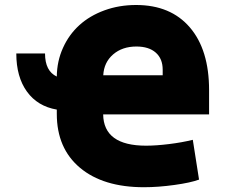

<svg xmlns="http://www.w3.org/2000/svg" viewBox="-20 -757 925 788"><path d="M46.9 -537.6H164.8Q164.8 -465.2 213.1 -442.8Q213.8 -506 238.5 -560.5Q263.1 -615.1 305.8 -653.8Q348.4 -692.5 408.6 -714.5Q468.8 -736.5 538.4 -736.5Q680.4 -736.5 759.2 -644.5Q838.1 -552.6 838.1 -387.1V-287.6H403.4Q405.2 -159.1 579.5 -159.1Q620.4 -159.1 673.7 -165.7Q726.9 -172.2 771.3 -183.2L796.9 -19.9Q762.4 -7.1 696 2.1Q629.6 11.4 571 11.4Q403.4 11.4 308.2 -68.5Q213.1 -148.4 213.1 -289.8V-307.2Q134.2 -320.7 90.6 -381Q46.9 -441.4 46.9 -537.6ZM403.8 -448.2H647.7V-470.9Q647.7 -516 619.3 -541Q590.9 -566.1 539.8 -566.1Q481.9 -566.1 444.2 -533.6Q406.6 -501.1 403.8 -448.2Z"/></svg>

Font: Karasuma Gothic
Style: Black
Weight: 900
Designer: Rasmus Andersson / Ryoko Nishizuka
Foundry: Genbu
Version: Version 1.00